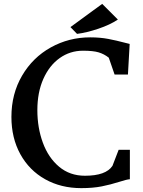

<svg xmlns="http://www.w3.org/2000/svg" viewBox="-20 -958 739 992"><path d="M39 0ZM626 -737 650 -731 641 -573H572L542 -660Q518 -679 489.5 -687.5Q461 -696 409 -696Q342 -696 288.5 -658Q235 -620 204 -550.5Q173 -481 173 -389Q173 -298 201.5 -220.5Q230 -143 285.5 -96.5Q341 -50 419 -50Q527 -50 561 -101L593 -184H651V-32Q635 -31 598 -19Q551 -4 505.5 5Q460 14 400 14Q295 14 213 -32Q131 -78 85 -161.5Q39 -245 39 -354Q39 -473 94 -567Q149 -661 242.5 -713Q336 -765 446 -765Q497 -765 539 -757Q581 -749 626 -737ZM508 -938 589 -857Q549 -830 488 -809.5Q427 -789 378 -783L344 -818Z"/></svg>

Font: Martel
Style: Bold
Weight: 700
Designer: Dan Reynolds
Foundry: Dan Reynolds
Version: Version 1.001; ttfautohint (v1.1) -l 5 -r 5 -G 72 -x 0 -D la